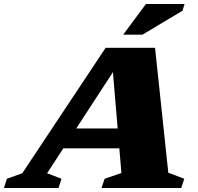

<svg xmlns="http://www.w3.org/2000/svg" viewBox="-86 -936 988 956"><path d="M178 -197.5 212 -296.5H561.5L527.5 -197.5ZM752 -76 831.5 -46 816.5 0H419.5L435 -46L518.5 -74.5L472.5 -620.5L508 -625.5L148.5 -73.5L220 -46L205.5 0H-66.5L-51.5 -46L25 -73.5L440 -698H686ZM527.5 -763.5 640.5 -916H833L822.5 -882.5L623.5 -763.5Z"/></svg>

Font: Newsreader 9pt ExtraBold
Style: Italic
Weight: 800
Italic angle: -17°
Designer: Hugues Gentile
Foundry: Production Type
Version: Version 1.003